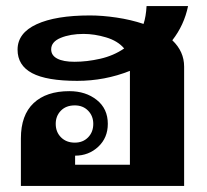

<svg xmlns="http://www.w3.org/2000/svg" viewBox="-20 -614 684 634"><path d="M588 -394V0H49V-157Q49 -234 91 -273.5Q133 -313 209 -313Q263 -313 299.5 -284Q336 -255 336 -205Q336 -159 304.5 -129.5Q273 -100 228 -100V-70H409V-380Q326 -347 235 -347Q134 -347 86 -372.5Q38 -398 38 -450Q38 -505 101 -534Q164 -563 277 -563Q318 -563 365 -556Q412 -549 454 -535Q462 -559 464 -594H601Q588 -531 549 -481Q588 -444 588 -394ZM390 -454Q369 -479 330.5 -490.5Q292 -502 256 -502Q212 -502 180.5 -489Q149 -476 149 -451Q149 -431 169 -420.5Q189 -410 226 -410Q267 -410 311 -420Q355 -430 390 -454ZM227 -143Q254 -143 271 -160.5Q288 -178 288 -205Q288 -231 271 -248.5Q254 -266 227 -266Q198 -266 181 -248.5Q164 -231 164 -205Q164 -178 181.5 -160.5Q199 -143 227 -143Z"/></svg>

Font: Taviraj
Style: Bold
Weight: 700
Designer: Katatrad Team
Foundry: CadsonDemak
Version: Version 1.001